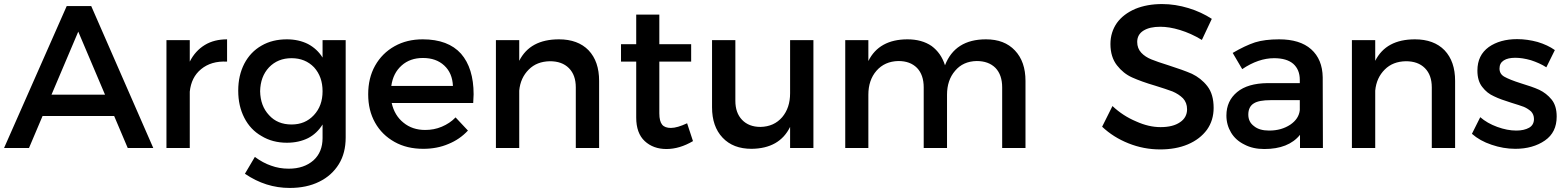

<svg xmlns="http://www.w3.org/2000/svg" viewBox="-41 -730 7735 947"><path d="M589 0H715L409 -700H288L-21 0H102L169 -158H522ZM213 -263 345 -574 477 -263Z M969 -508C938 -489 913 -462 895 -426V-532H780V0H895V-278C900 -325 918 -362 951 -389C984 -416 1026 -429 1079 -426V-536C1037 -536 1000 -527 969 -508Z M1664 -532H1550V-446C1532 -475 1508 -497 1478 -513C1448 -528 1413 -536 1374 -536C1327 -536 1285 -526 1249 -505C1212 -484 1184 -454 1164 -416C1144 -377 1134 -333 1134 -283C1134 -232 1144 -188 1164 -149C1184 -110 1212 -80 1249 -59C1285 -37 1327 -26 1374 -26C1414 -26 1449 -34 1479 -49C1508 -64 1532 -87 1550 -116V-49C1550 -3 1535 34 1505 61C1474 88 1434 102 1383 102C1352 102 1323 97 1296 87C1269 78 1242 63 1216 44L1167 127C1236 174 1309 197 1388 197C1443 197 1492 187 1534 166C1575 146 1607 117 1630 80C1653 43 1664 -1 1664 -52ZM1507 -162C1478 -131 1442 -116 1397 -116C1351 -116 1314 -131 1286 -162C1257 -193 1243 -232 1242 -280C1243 -328 1257 -367 1286 -398C1315 -428 1352 -443 1397 -443C1442 -443 1479 -428 1508 -398C1536 -367 1550 -328 1550 -280C1550 -232 1536 -193 1507 -162Z M2233 -465C2191 -512 2128 -536 2044 -536C1992 -536 1946 -525 1905 -502C1864 -479 1832 -447 1809 -406C1786 -365 1775 -318 1775 -265C1775 -212 1786 -166 1809 -125C1832 -84 1864 -53 1905 -30C1946 -7 1993 4 2047 4C2092 4 2134 -4 2171 -20C2208 -35 2240 -57 2267 -86L2206 -151C2187 -131 2164 -116 2138 -105C2112 -94 2085 -89 2056 -89C2014 -89 1978 -101 1949 -125C1920 -148 1900 -181 1891 -222H2293C2294 -242 2295 -256 2295 -265C2295 -351 2274 -418 2233 -465ZM2193 -306H1889C1895 -349 1912 -382 1940 -407C1968 -432 2003 -444 2045 -444C2088 -444 2123 -432 2150 -407C2177 -382 2191 -349 2193 -306Z M2862 -482C2827 -518 2778 -536 2716 -536C2621 -536 2556 -501 2520 -430V-532H2405V0H2520V-283C2524 -326 2540 -360 2567 -387C2594 -414 2628 -427 2671 -428C2711 -428 2742 -417 2765 -394C2788 -371 2799 -339 2799 -299V0H2914V-331C2914 -395 2897 -445 2862 -482Z M3377 -34 3348 -122C3316 -107 3289 -99 3268 -99C3249 -99 3234 -104 3225 -115C3216 -126 3211 -144 3211 -171V-426H3368V-512H3211V-658H3097V-512H3022V-426H3097V-150C3097 -99 3111 -60 3139 -34C3167 -8 3203 5 3246 5C3289 5 3333 -8 3377 -34Z M3971 -532H3856V-270C3856 -222 3843 -183 3817 -152C3790 -121 3755 -105 3710 -104C3671 -104 3641 -116 3619 -139C3597 -162 3586 -193 3586 -233V-532H3471V-201C3471 -138 3488 -88 3523 -51C3558 -14 3605 4 3666 4C3758 3 3821 -33 3856 -104V0H3971Z M4965 -481C4930 -518 4883 -536 4822 -536C4720 -536 4653 -493 4620 -408C4607 -449 4585 -480 4554 -503C4522 -525 4482 -536 4435 -536C4342 -536 4277 -500 4242 -429V-532H4128V0H4242V-263C4242 -310 4255 -350 4282 -381C4309 -412 4345 -428 4390 -429C4429 -429 4459 -418 4482 -395C4504 -372 4515 -340 4515 -299V0H4630V-263C4630 -310 4643 -350 4670 -381C4696 -412 4731 -428 4776 -429C4815 -429 4846 -418 4869 -395C4891 -372 4902 -340 4902 -299V0H5017V-331C5017 -394 5000 -444 4965 -481Z M5779 -582C5815 -571 5851 -555 5887 -533L5936 -637C5902 -659 5864 -677 5821 -690C5778 -703 5735 -710 5691 -710C5641 -710 5597 -702 5558 -686C5519 -669 5489 -646 5468 -617C5447 -587 5436 -552 5436 -513C5436 -470 5447 -435 5468 -408C5489 -381 5514 -361 5543 -348C5572 -335 5610 -321 5658 -307C5693 -296 5721 -287 5742 -279C5763 -270 5780 -259 5794 -245C5807 -231 5814 -213 5814 -191C5814 -164 5802 -142 5779 -127C5756 -111 5724 -103 5683 -103C5645 -103 5605 -112 5563 -131C5520 -149 5481 -174 5446 -207L5395 -105C5432 -70 5475 -43 5525 -23C5575 -3 5627 7 5681 7C5732 7 5778 -1 5818 -18C5858 -35 5889 -59 5912 -90C5934 -121 5945 -157 5945 -198C5945 -242 5935 -278 5914 -305C5893 -332 5867 -352 5838 -366C5808 -379 5769 -393 5722 -408C5686 -419 5658 -429 5638 -437C5618 -445 5601 -456 5588 -470C5575 -484 5568 -502 5568 -523C5568 -547 5578 -566 5599 -579C5620 -592 5647 -598 5682 -598C5711 -598 5743 -593 5779 -582Z M6371 0H6484L6483 -349C6482 -408 6463 -454 6426 -487C6389 -520 6336 -536 6268 -536C6221 -536 6181 -531 6149 -521C6116 -510 6080 -493 6039 -469L6086 -389C6139 -425 6192 -443 6243 -443C6284 -443 6316 -434 6338 -415C6359 -396 6370 -370 6370 -336V-320H6209C6146 -319 6096 -305 6061 -276C6026 -247 6008 -209 6008 -160C6008 -129 6016 -101 6031 -76C6046 -51 6068 -31 6097 -17C6125 -2 6158 5 6195 5C6274 5 6333 -18 6371 -65ZM6323 -115C6294 -96 6260 -86 6219 -86C6187 -86 6162 -93 6144 -108C6125 -122 6116 -141 6116 -165C6116 -190 6125 -209 6143 -220C6160 -231 6188 -236 6226 -236H6370V-187C6367 -158 6351 -134 6323 -115Z M7084 -482C7049 -518 7000 -536 6938 -536C6843 -536 6778 -501 6742 -430V-532H6627V0H6742V-283C6746 -326 6762 -360 6789 -387C6816 -414 6850 -427 6893 -428C6933 -428 6964 -417 6987 -394C7010 -371 7021 -339 7021 -299V0H7136V-331C7136 -395 7119 -445 7084 -482Z M7510 -433C7537 -424 7563 -413 7586 -398L7628 -483C7604 -500 7576 -513 7543 -523C7510 -532 7476 -537 7442 -537C7386 -537 7339 -524 7302 -498C7265 -471 7246 -433 7246 -382C7246 -348 7254 -321 7270 -301C7286 -280 7305 -265 7328 -255C7350 -244 7379 -234 7414 -223C7441 -215 7461 -208 7475 -203C7489 -197 7501 -189 7511 -180C7520 -170 7525 -158 7525 -143C7525 -124 7517 -109 7501 -100C7485 -91 7464 -86 7438 -86C7408 -86 7377 -92 7344 -104C7311 -116 7283 -132 7260 -152L7219 -70C7245 -47 7277 -29 7316 -16C7354 -3 7393 4 7433 4C7491 4 7540 -10 7579 -37C7618 -64 7637 -103 7637 -155C7637 -190 7629 -218 7612 -239C7595 -260 7574 -276 7551 -287C7527 -298 7497 -308 7461 -319C7423 -331 7396 -342 7380 -351C7363 -360 7355 -374 7355 -392C7355 -410 7362 -423 7376 -432C7390 -441 7409 -445 7433 -445C7456 -445 7482 -441 7510 -433Z"/></svg>

Font: Argentum Sans
Style: Regular
Weight: 400
Designer: Julieta Ulanovsky
Foundry: Julieta Ulanovsky
Version: Version 5.001;March 29, 2019;FontCreator 11.5.0.2425 64-bit